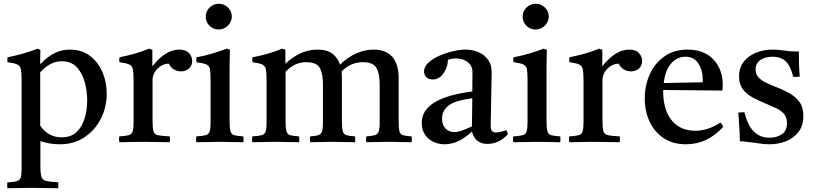

<svg xmlns="http://www.w3.org/2000/svg" viewBox="-20 -756 4334 1022"><path d="M19 246Q18 230 19 215Q54 213 70 208Q86 203 90.5 188.5Q95 174 95 142V-328Q95 -367 91.5 -386Q88 -405 72.5 -412.5Q57 -420 20 -425Q18 -439 20 -451Q61 -459 100 -470Q139 -481 181 -497L195 -490Q194 -465 194 -447.5Q194 -430 194 -414Q233 -455 271 -473.5Q309 -492 352 -492Q415 -492 458.5 -459Q502 -426 525 -373Q548 -320 548 -258Q548 -185 516.5 -123.5Q485 -62 429 -25Q373 12 299 12Q270 12 244 7.5Q218 3 195 -5V130Q195 169 201 186Q207 203 227 207.5Q247 212 290 214Q291 230 290 246Q256 246 221.5 245Q187 244 146 244Q107 244 79 245Q51 246 19 246ZM194 -87Q237 -25 308 -25Q358 -25 387.5 -53Q417 -81 430.5 -126Q444 -171 444 -221Q444 -271 431 -319Q418 -367 388.5 -398.5Q359 -430 308 -430Q247 -430 194 -371Z M615 1Q612 -15 615 -30Q649 -32 665 -36.5Q681 -41 686 -56Q691 -71 691 -104V-328Q691 -367 687.5 -386Q684 -405 668.5 -412.5Q653 -420 616 -425Q613 -439 616 -451Q656 -459 694 -469.5Q732 -480 774 -497L791 -491V-403Q861 -492 934 -492Q969 -492 986 -473.5Q1003 -455 1003 -432Q1003 -405 985 -390.5Q967 -376 944 -376Q925 -376 906.5 -386Q888 -396 879 -417Q845 -417 818.5 -390.5Q792 -364 792 -329V-114Q792 -75 796.5 -58Q801 -41 820.5 -36.5Q840 -32 884 -30Q886 -16 884 1Q850 1 814 0Q778 -1 740 -1Q703 -1 674.5 0Q646 1 615 1Z M1275 1Q1247 1 1217 0Q1187 -1 1152 -1Q1120 -1 1087.5 0Q1055 1 1025 1Q1022 -15 1025 -30Q1059 -32 1075 -36.5Q1091 -41 1096 -56Q1101 -71 1101 -104V-328Q1101 -367 1098 -386Q1095 -405 1079.5 -412.5Q1064 -420 1026 -425Q1023 -439 1026 -451Q1070 -459 1110 -471Q1150 -483 1187 -497L1204 -491Q1203 -460 1202.5 -433Q1202 -406 1202 -382V-114Q1202 -75 1206.5 -58Q1211 -41 1226.5 -36.5Q1242 -32 1275 -30Q1278 -15 1275 1ZM1075 -667Q1075 -696 1095.5 -716Q1116 -736 1145 -736Q1173 -736 1193.5 -716Q1214 -696 1214 -668Q1214 -642 1194 -620.5Q1174 -599 1143 -599Q1115 -599 1095 -619Q1075 -639 1075 -667Z M1930 1Q1927 -15 1930 -30Q1960 -32 1975 -36.5Q1990 -41 1995.5 -56Q2001 -71 2001 -104V-306Q2001 -365 1983.5 -395Q1966 -425 1912 -425Q1845 -425 1798 -375Q1800 -359 1800 -341V-114Q1800 -75 1804.5 -58Q1809 -41 1824 -36.5Q1839 -32 1870 -30Q1872 -15 1870 1Q1842 1 1814 0Q1786 -1 1748 -1Q1711 -1 1683.5 0Q1656 1 1631 1Q1628 -15 1631 -30Q1660 -32 1674.5 -36.5Q1689 -41 1694 -56Q1699 -71 1699 -104V-306Q1699 -365 1682 -395Q1665 -425 1610 -425Q1547 -425 1500 -374V-114Q1500 -75 1504.5 -58Q1509 -41 1524.5 -36.5Q1540 -32 1572 -30Q1574 -15 1572 1Q1544 1 1514.5 0Q1485 -1 1447 -1Q1411 -1 1382 0Q1353 1 1323 1Q1320 -15 1323 -30Q1357 -32 1373 -36.5Q1389 -41 1394 -56Q1399 -71 1399 -104V-328Q1399 -367 1395.5 -386Q1392 -405 1376.5 -412.5Q1361 -420 1324 -425Q1321 -439 1324 -451Q1366 -459 1405 -470Q1444 -481 1482 -497L1499 -491V-417Q1580 -492 1668 -492Q1723 -492 1751 -469Q1779 -446 1790 -412Q1833 -453 1878 -472.5Q1923 -492 1969 -492Q2035 -492 2068.5 -453Q2102 -414 2102 -341V-114Q2102 -75 2106 -58Q2110 -41 2125 -36.5Q2140 -32 2171 -30Q2174 -15 2171 1Q2143 1 2115 0Q2087 -1 2050 -1Q2012 -1 1983.5 0Q1955 1 1930 1Z M2575 10Q2509 10 2492 -56Q2421 12 2347 12Q2296 12 2260.5 -18.5Q2225 -49 2225 -103Q2225 -235 2494 -269Q2494 -293 2494.5 -318Q2495 -343 2495 -371Q2495 -406 2469.5 -425.5Q2444 -445 2408 -445Q2382 -445 2364 -437Q2364 -414 2354 -390Q2344 -366 2326.5 -349.5Q2309 -333 2284 -333Q2262 -333 2249.5 -345.5Q2237 -358 2237 -376Q2237 -400 2259.5 -421.5Q2282 -443 2317 -458.5Q2352 -474 2390 -483Q2428 -492 2458 -492Q2495 -492 2526.5 -478.5Q2558 -465 2577.5 -438.5Q2597 -412 2597 -373Q2597 -349 2596 -310.5Q2595 -272 2594.5 -228.5Q2594 -185 2593 -146Q2592 -107 2592 -83Q2592 -51 2620 -51Q2638 -51 2675 -63Q2679 -58 2680.5 -52Q2682 -46 2683 -41Q2658 -14 2630.5 -2Q2603 10 2575 10ZM2492 -83 2494 -233Q2402 -221 2367.5 -194Q2333 -167 2333 -125Q2333 -90 2351.5 -71.5Q2370 -53 2398 -53Q2416 -53 2438.5 -61Q2461 -69 2492 -83Z M2962 1Q2934 1 2904 0Q2874 -1 2839 -1Q2807 -1 2774.5 0Q2742 1 2712 1Q2709 -15 2712 -30Q2746 -32 2762 -36.5Q2778 -41 2783 -56Q2788 -71 2788 -104V-328Q2788 -367 2785 -386Q2782 -405 2766.5 -412.5Q2751 -420 2713 -425Q2710 -439 2713 -451Q2757 -459 2797 -471Q2837 -483 2874 -497L2891 -491Q2890 -460 2889.5 -433Q2889 -406 2889 -382V-114Q2889 -75 2893.5 -58Q2898 -41 2913.5 -36.5Q2929 -32 2962 -30Q2965 -15 2962 1ZM2762 -667Q2762 -696 2782.5 -716Q2803 -736 2832 -736Q2860 -736 2880.5 -716Q2901 -696 2901 -668Q2901 -642 2881 -620.5Q2861 -599 2830 -599Q2802 -599 2782 -619Q2762 -639 2762 -667Z M3010 1Q3007 -15 3010 -30Q3044 -32 3060 -36.5Q3076 -41 3081 -56Q3086 -71 3086 -104V-328Q3086 -367 3082.5 -386Q3079 -405 3063.5 -412.5Q3048 -420 3011 -425Q3008 -439 3011 -451Q3051 -459 3089 -469.5Q3127 -480 3169 -497L3186 -491V-403Q3256 -492 3329 -492Q3364 -492 3381 -473.5Q3398 -455 3398 -432Q3398 -405 3380 -390.5Q3362 -376 3339 -376Q3320 -376 3301.5 -386Q3283 -396 3274 -417Q3240 -417 3213.5 -390.5Q3187 -364 3187 -329V-114Q3187 -75 3191.5 -58Q3196 -41 3215.5 -36.5Q3235 -32 3279 -30Q3281 -16 3279 1Q3245 1 3209 0Q3173 -1 3135 -1Q3098 -1 3069.5 0Q3041 1 3010 1Z M3632 12Q3561 12 3512 -21Q3463 -54 3437.5 -109.5Q3412 -165 3412 -232Q3412 -301 3438.5 -360Q3465 -419 3516 -455.5Q3567 -492 3640 -492Q3728 -492 3777.5 -439.5Q3827 -387 3827 -304Q3827 -294 3826.5 -286.5Q3826 -279 3825 -274L3510 -277Q3510 -273 3510 -270Q3510 -172 3555 -116Q3600 -60 3681 -60Q3749 -60 3815 -104Q3825 -92 3830 -81Q3745 12 3632 12ZM3513 -314 3720 -318Q3721 -320 3721 -323.5Q3721 -327 3721 -328Q3721 -382 3697.5 -418Q3674 -454 3628 -454Q3585 -454 3553 -419Q3521 -384 3513 -314Z M3943 -158Q3958 -92 3991 -57.5Q4024 -23 4076 -23Q4115 -23 4142 -41.5Q4169 -60 4169 -100Q4169 -130 4154.5 -148Q4140 -166 4114.5 -178.5Q4089 -191 4057 -204Q4020 -219 3987.5 -236.5Q3955 -254 3934.5 -280.5Q3914 -307 3914 -349Q3914 -397 3939.5 -428.5Q3965 -460 4005.5 -476Q4046 -492 4092 -492Q4115 -492 4138 -489Q4161 -486 4163 -486Q4183 -483 4200 -482.5Q4217 -482 4218 -482Q4219 -482 4222.5 -482Q4226 -482 4232 -483Q4232 -451 4233 -418Q4234 -385 4237 -348Q4236 -348 4233 -348Q4224 -347 4216.5 -346.5Q4209 -346 4202 -347Q4189 -403 4163.5 -428.5Q4138 -454 4092 -454Q4051 -454 4026.5 -436Q4002 -418 4002 -386Q4002 -360 4018 -343.5Q4034 -327 4057 -316Q4080 -305 4101 -297Q4140 -282 4175.5 -263.5Q4211 -245 4233.5 -216Q4256 -187 4256 -138Q4256 -86 4229.5 -52.5Q4203 -19 4162 -3.5Q4121 12 4076 12Q4050 12 4024.5 8Q3999 4 3997 4Q3995 4 3980.5 2Q3966 0 3948.5 -2Q3931 -4 3918 -4Q3918 -35 3915.5 -73Q3913 -111 3910 -157Q3912 -157 3915 -157Q3924 -158 3930.5 -158.5Q3937 -159 3943 -158Z"/></svg>

Font: Tiro Telugu
Style: Regular
Weight: 400
Designer: Telugu: John Hudson & Fiona Ross. Latin: John Hudson.
Foundry: Tiro Typeworks Ltd.
Version: Version 1.52